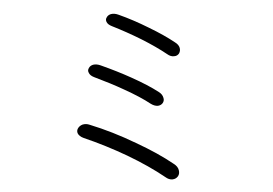

<svg xmlns="http://www.w3.org/2000/svg" viewBox="-48 -765 1096 771"><g transform="rotate(5 500.0 -379.5)"><path d="M346.7 -489.3Q329.1 -494.1 315.4 -489.3Q303.7 -484.4 299.8 -474.6Q294.9 -464.8 300.8 -456.1Q306.6 -445.3 323.2 -440.4Q393.6 -420.9 447.3 -401.4Q516.6 -377 559.6 -353.5Q575.2 -345.7 588.9 -347.7Q601.6 -350.6 607.4 -360.4Q613.3 -371.1 608.4 -381.8Q603.5 -395.5 587.9 -403.3Q543.9 -426.8 473.6 -451.2Q415 -471.7 346.7 -489.3ZM400.4 -698.2Q382.8 -703.1 369.1 -698.2Q357.4 -693.4 353.5 -683.6Q348.6 -674.8 354.5 -665Q360.4 -655.3 377 -650.4Q436.5 -632.8 499 -608.4Q562.5 -583 608.4 -557.6Q623 -548.8 636.7 -551.8Q649.4 -553.7 655.3 -564.5Q660.2 -575.2 656.2 -586.9Q651.4 -599.6 635.7 -607.4Q589.8 -632.8 525.4 -657.2Q460.9 -682.6 400.4 -698.2ZM323.2 -248Q307.6 -252 293.9 -246.1Q282.2 -240.2 277.3 -229.5Q272.5 -218.8 278.3 -209Q285.2 -198.2 302.7 -193.4Q394.5 -170.9 484.4 -137.7Q575.2 -103.5 643.6 -65.4Q659.2 -55.7 673.8 -58.6Q687.5 -61.5 694.3 -73.2Q700.2 -84 695.3 -97.7Q690.4 -112.3 672.9 -121.1Q606.4 -158.2 514.6 -191.4Q416 -228.5 323.2 -248Z"/></g></svg>

Font: GulimChe
Style: Regular
Weight: 400
Monospace: yes
Version: Version 2.21